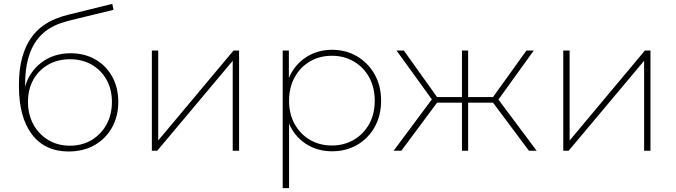

<svg xmlns="http://www.w3.org/2000/svg" viewBox="-20 -781 3503 995"><path d="M335 4Q213 4 145.5 -84.5Q78 -173 78 -337Q78 -423 95 -483Q112 -543 140 -583Q168 -623 202 -647Q236 -671 270.5 -684.5Q305 -698 335 -705L562 -761L568 -730L350 -677Q325 -671 293.5 -660.5Q262 -650 230 -629.5Q198 -609 170.5 -573Q143 -537 126.5 -479.5Q110 -422 110 -338Q110 -335 110 -332Q132 -409 195 -457Q258 -505 346 -505Q418 -505 474 -473Q530 -441 561.5 -384Q593 -327 593 -253Q593 -179 561 -121Q529 -63 471 -29.5Q413 4 335 4ZM343 -26Q406 -26 455 -55.5Q504 -85 532 -136Q560 -187 560 -253Q560 -318 532 -368Q504 -418 455 -446Q406 -474 343 -474Q279 -474 230 -446Q181 -418 153 -368.5Q125 -319 125 -253Q125 -188 153 -136.5Q181 -85 230 -55.5Q279 -26 343 -26Z M767 0V-519H800V-53L1190 -519H1219V0H1186V-466L795 0Z M1701 3Q1625 3 1566 -35Q1507 -73 1478 -140V194H1445V-519H1477V-377Q1506 -445 1565.5 -484Q1625 -523 1701 -523Q1773 -523 1830.5 -489Q1888 -455 1921.5 -395.5Q1955 -336 1955 -259Q1955 -182 1921.5 -122.5Q1888 -63 1830.5 -30Q1773 3 1701 3ZM1700 -27Q1763 -27 1813.5 -56.5Q1864 -86 1893 -138Q1922 -190 1922 -259Q1922 -328 1893 -380.5Q1864 -433 1813.5 -462.5Q1763 -492 1700 -492Q1636 -492 1586 -462.5Q1536 -433 1507 -380.5Q1478 -328 1478 -259Q1478 -190 1507 -138Q1536 -86 1586 -56.5Q1636 -27 1700 -27Z M2721 0 2535 -249H2406V0H2374V-249H2245L2060 0H2020L2218 -266L2035 -519H2073L2245 -278H2374V-519H2406V-278H2535L2708 -519H2746L2563 -265L2761 0Z M2899 0V-519H2932V-53L3322 -519H3351V0H3318V-466L2927 0Z"/></svg>

Font: Montserrat ExtraLight
Style: Regular
Weight: 200
Designer: Julieta Ulanovsky
Foundry: Julieta Ulanovsky
Version: Version 9.000; ttfautohint (v1.8.4.7-5d5b)